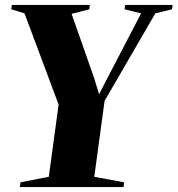

<svg xmlns="http://www.w3.org/2000/svg" viewBox="-20 -763 724 783"><path d="M61 0 63.5 -19.5 179 -42 219 -336.5 80 -708.5 26 -725 28.5 -743H346.5L344 -725L272 -706.5L363.5 -446L384 -378.5L405 -419.5L555.5 -708.5L488 -725L490.5 -743H684L681.5 -725L613.5 -708.5L406.5 -351.5L364.5 -42L486 -19.5L484 0Z"/></svg>

Font: Merriweather 144pt Black
Style: Italic
Weight: 900
Italic angle: -7.8°
Version: Version 2.101